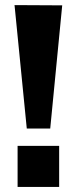

<svg xmlns="http://www.w3.org/2000/svg" viewBox="-20 -733 302 753"><path d="M85 -229 37 -713 224 -712 177 -229ZM49 -161H212V0H49Z"/></svg>

Font: Muli ExtraBold
Style: Regular
Weight: 800
Designer: Vernon Adams
Foundry: Vernon Adams
Version: Version 2.000